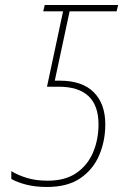

<svg xmlns="http://www.w3.org/2000/svg" viewBox="-20 -734 515 764"><path d="M167 10Q120 10 83.5 0.5Q47 -9 25 -22V-53Q51 -37 87 -26Q123 -15 170 -15Q240 -15 284.5 -46Q329 -77 350.5 -128Q372 -179 372 -239Q372 -389 213 -389H167L231 -689H152L158 -714H450L444 -689H257L198 -413H218Q307 -413 353 -367Q399 -321 399 -239Q399 -174 375 -117Q351 -60 300 -25Q249 10 167 10Z"/></svg>

Font: Noto Sans SemiCondensed Thin
Style: Italic
Weight: 100
Width: 4
Italic angle: -12°
Designer: Monotype Design Team
Foundry: Monotype Imaging Inc.
Version: Version 2.013; ttfautohint (v1.8.4.7-5d5b)